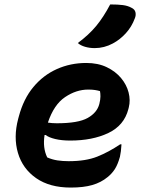

<svg xmlns="http://www.w3.org/2000/svg" viewBox="-20 -834 640 866"><path d="M369 -550Q422 -550 461.5 -531Q501 -512 526 -482Q551 -452 560 -417Q569 -382 561 -350L559 -342Q540 -268 468.5 -234Q397 -200 297 -200Q258 -200 229 -207Q200 -214 186 -225H181Q172 -167 193 -124Q216 -114 239.5 -110.5Q263 -107 290 -107Q367 -107 418.5 -127.5Q470 -148 522 -183H528Q526 -149 521 -127Q511 -91 497.5 -70.5Q484 -50 465 -35Q436 -11 396.5 0.5Q357 12 299 12Q204 12 143 -30.5Q82 -73 61 -144Q40 -215 62 -298L65 -309Q86 -388 130.5 -441.5Q175 -495 236.5 -522.5Q298 -550 369 -550ZM378 -430Q324 -430 273.5 -396Q223 -362 196 -281Q215 -278 236 -278Q333 -278 375.5 -302Q418 -326 428 -365Q433 -385 433 -399Q433 -413 431 -423Q421 -426 408.5 -428Q396 -430 378 -430ZM477 -814Q512 -814 534.5 -811Q557 -808 573 -799Q588 -792 591 -778.5Q594 -765 588 -751Q574 -713 547.5 -684Q521 -655 489 -638Q450 -617 407 -617Q384 -617 363.5 -623Q343 -629 331 -640Q381 -677 414 -717Q447 -757 477 -814Z"/></svg>

Font: Recursive Mn Csl St
Style: Bold Italic
Weight: 700
Italic angle: -15°
Monospace: yes
Version: Version 1.079;hotconv 1.0.112;makeotfexe 2.5.65598; ttfautoh